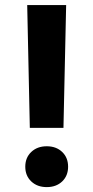

<svg xmlns="http://www.w3.org/2000/svg" viewBox="-20 -748 378 777"><path d="M100.7 -230.5 90.1 -727.5H247.7L236.8 -230.5ZM169.1 9.2Q130.9 9.2 106.6 -13.7Q82.3 -36.7 82.3 -73.3Q82.3 -110.2 106.6 -133.1Q130.9 -156.1 169.1 -156.1Q207.5 -156.1 231.6 -133.1Q255.6 -110.2 255.6 -73.3Q255.6 -36.7 231.6 -13.7Q207.5 9.2 169.1 9.2Z"/></svg>

Font: Atlassian Sans
Style: Regular
Weight: 400
Designer: Rasmus Andersson
Foundry: Modifications by Atlassian Pty Ltd, manufactured by rsms
Version: Version 4.001;git-9221beed3